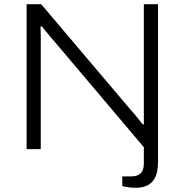

<svg xmlns="http://www.w3.org/2000/svg" viewBox="-20 -706 874 909"><path d="M621 183Q609 183 598 182Q587 181 577 179Q567 177 559 175V129H602Q632 129 646.5 114Q661 99 661 69V-9L240 -507Q226 -522 208 -544.5Q190 -567 178 -581H172Q173 -561 173 -534.5Q173 -508 173 -484V0H106V-686H175L597 -188Q605 -180 616 -166.5Q627 -153 637.5 -140Q648 -127 656 -117H661Q661 -136 661 -160.5Q661 -185 661 -204V-686H728V64Q728 87 723.5 108Q719 129 707.5 146Q696 163 675.5 173Q655 183 621 183Z"/></svg>

Font: Archivo SemiExpanded ExtraLight
Style: Regular
Weight: 250
Width: 6
Designer: Hector Gatti
Foundry: Omnibus-Type
Version: Version 2.001